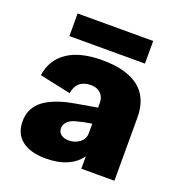

<svg xmlns="http://www.w3.org/2000/svg" viewBox="-126 -781 837 900"><g transform="rotate(20 292.5 -331.0)"><path d="M293 -509.8Q414.6 -509.8 476.8 -460.7Q539.1 -411.6 539.1 -314V-145V2H374V-60.1Q349.6 -24.4 305.2 -5.1Q260.7 14.2 200.2 14.2Q122.1 14.2 80.6 -19Q39.1 -52.2 39.1 -112.8Q39.1 -171.4 78.9 -209Q118.7 -246.6 206.1 -268.1Q214.8 -271 350.1 -293.9V-316.9Q350.1 -346.7 332 -364.3Q314 -381.8 283.2 -381.8Q212.9 -381.8 201.2 -312L45.9 -345.2Q56.6 -423.3 119.4 -466.6Q182.1 -509.8 293 -509.8ZM108.9 -563V-675.8H485.8V-563ZM219.2 -145Q219.2 -124.5 234.1 -113.3Q249 -102.1 272 -102.1Q303.2 -102.1 326.7 -119.6Q350.1 -137.2 350.1 -167V-213.9Q310.1 -208 269 -196.8Q244.1 -189 231.7 -175Q219.2 -161.1 219.2 -145Z"/></g></svg>

Font: Human Sans Black
Style: Regular
Weight: 800
Designer: Tim Radville
Foundry: Continuum
Version: Version 1.000;FEAKit 1.0